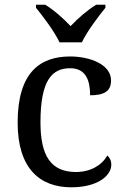

<svg xmlns="http://www.w3.org/2000/svg" viewBox="-20 -786 532 816"><path d="M233 -606H328C349 -651 397 -715 428 -753V-766H389C351 -743 310 -707 280 -675C250 -707 210 -743 172 -766H133V-753C164 -715 212 -651 233 -606ZM283 10C396 10 453 -40 453 -86C453 -104 446 -117 436 -125C413 -84 365 -55 303 -55C196 -55 152 -124 152 -266C152 -445 201 -496 278 -496C345 -496 363 -444 363 -381C422 -381 452 -398 452 -444C452 -513 361 -546 278 -546C151 -546 55 -479 55 -265C55 -69 150 10 283 10Z"/></svg>

Font: Noto Serif Balinese
Style: Regular
Weight: 400
Designer: Monotype Design Team
Foundry: Monotype Imaging Inc.
Version: Version 2.005